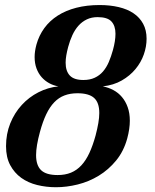

<svg xmlns="http://www.w3.org/2000/svg" viewBox="-20 -747 626 777"><path d="M396 -397.5Q418.9 -393.1 439 -382.3Q459 -371.6 473.6 -354.2Q488.3 -336.9 496.8 -313Q505.4 -289.1 505.4 -258.3Q505.4 -226.1 495.1 -187.5Q481 -135.3 450.2 -97.7Q419.4 -60.1 379.6 -35.9Q339.8 -11.7 294.7 -0.5Q249.5 10.7 206.5 10.7Q167 10.7 130.4 1.7Q93.8 -7.3 65.9 -27.3Q38.1 -47.4 21.2 -78.9Q4.4 -110.4 4.4 -155.3Q4.4 -205.1 21.5 -247.6Q38.6 -290 67.9 -322Q97.2 -354 135.5 -373.5Q173.8 -393.1 216.3 -397.5Q196.3 -400.9 179 -410.4Q161.6 -419.9 148.4 -434.8Q135.3 -449.7 127.7 -470.2Q120.1 -490.7 120.1 -516.1Q120.1 -539.1 127.4 -566.4Q137.7 -603.5 159.4 -633.3Q181.2 -663.1 213.6 -683.8Q246.1 -704.6 288.8 -715.6Q331.5 -726.6 382.8 -726.6Q425.3 -726.6 460.4 -718.3Q495.6 -710 520.5 -693.1Q545.4 -676.3 559.3 -650.6Q573.2 -625 573.2 -590.3Q573.2 -558.6 562 -526.6Q550.8 -494.6 528.3 -467.5Q505.9 -440.4 472.9 -421.4Q439.9 -402.3 396 -397.5ZM293.5 -369.6Q264.2 -369.6 241 -360.8Q217.8 -352.1 199.5 -333Q181.2 -314 167 -284.2Q152.8 -254.4 141.6 -212.9Q126 -155.8 126 -119.1Q126 -77.6 146.5 -58.1Q167 -38.6 213.4 -38.6Q243.7 -38.6 267.3 -48.3Q291 -58.1 309.3 -77.9Q327.6 -97.7 341.6 -127.7Q355.5 -157.7 366.7 -198.2Q374 -226.1 377.9 -248.8Q381.8 -271.5 381.8 -289.6Q381.8 -332 360.6 -350.8Q339.4 -369.6 293.5 -369.6ZM317.4 -423.3Q343.8 -423.3 363.3 -432.4Q382.8 -441.4 396.7 -457.5Q410.6 -473.6 420.2 -495.8Q429.7 -518.1 437 -544.4Q447.3 -581.5 447.3 -610.4Q447.3 -642.6 430.9 -660.2Q414.6 -677.7 375 -677.7Q350.6 -677.7 331.3 -668.5Q312 -659.2 297.6 -643.1Q283.2 -627 272.9 -604.7Q262.7 -582.5 255.9 -557.1Q251 -538.6 248.3 -522.9Q245.6 -507.3 245.6 -493.2Q245.6 -459.5 262.5 -441.4Q279.3 -423.3 317.4 -423.3Z"/></svg>

Font: Arian AMU Serif
Style: Bold Italic
Weight: 700
Italic angle: -15°
Designer: Ruben Hakobyan (Tarumian)
Foundry: Ruben Hakobyan (Tarumian)
Version: Version 1.002